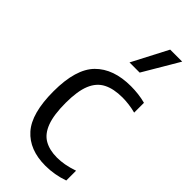

<svg xmlns="http://www.w3.org/2000/svg" viewBox="-258 -859 921 921"><g transform="rotate(45 202.0 -399.0)"><path d="M267 9.5Q159 9.5 100.8 -55.8Q42.5 -121 42.5 -271Q42.5 -422 106.2 -486.5Q170 -551 288 -551Q313 -551 338.8 -548Q364.5 -545 388.5 -538.5V-472Q364 -478.5 340.8 -481.2Q317.5 -484 298 -484Q238.5 -484 199.8 -464.2Q161 -444.5 142 -398.5Q123 -352.5 123 -273Q123 -192 140.8 -144.8Q158.5 -97.5 193.5 -77.5Q228.5 -57.5 279.5 -57.5Q303 -57.5 329.5 -62.2Q356 -67 388.5 -78V-11.5Q329 9.5 267 9.5ZM202.5 -626.5 297 -808H378.5L271.5 -626.5Z"/></g></svg>

Font: Encode Sans SemiCondensed SemiCondensed
Style: Regular
Weight: 400
Width: 4
Designer: Multiple Designers
Foundry: Impallari Type
Version: Version 3.000; ttfautohint (v1.8.3) -l 8 -r 50 -G 200 -x 14 